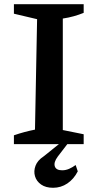

<svg xmlns="http://www.w3.org/2000/svg" viewBox="-20 -684 449 911"><path d="M46 0V-42Q72 -51 96.5 -57.5Q121 -64 146 -69L156 -593L46 -619V-664H377V-623Q355 -614 330 -607Q305 -600 278 -596V-67L377 -47V0ZM232 207Q197 207 175 191.5Q153 176 146 152Q139 128 148.5 102.5Q158 77 187 58L288 -23H317L254 59Q234 86 240 105Q246 124 275 124Q292 124 308 117Q324 110 339 99L349 129Q330 166 299.5 186.5Q269 207 232 207Z"/></svg>

Font: Piazzolla Thin
Style: Bold
Weight: 700
Version: Version 2.005